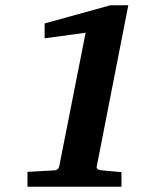

<svg xmlns="http://www.w3.org/2000/svg" viewBox="-20 -707 638 727"><path d="M346.2 -76.2Q344.7 -69.8 350.3 -66.4Q356 -63 365.2 -62L439.9 -55.2V0H84V-56.2L187 -62Q192.9 -62 198 -66.4Q203.1 -70.8 204.1 -76.2L304.2 -583L148.9 -562V-618.2L397.9 -687H465.8Z"/></svg>

Font: Charis SIL APac
Style: Bold Italic
Weight: 700
Italic angle: -11°
Foundry: SIL International
Version: Version 5.000